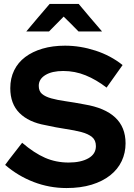

<svg xmlns="http://www.w3.org/2000/svg" viewBox="-20 -941 680 971"><path d="M6 -107Q27 -136 48.5 -163Q70 -190 92 -219Q153 -167 208 -143Q263 -119 327 -119Q389 -119 427 -140.5Q465 -162 465 -202Q465 -232 445.5 -248Q426 -264 392 -273Q358 -282 311 -289Q264 -296 210 -308Q125 -323 78.5 -369.5Q32 -416 32 -495Q32 -545 51.5 -585Q71 -625 107.5 -652.5Q144 -680 195 -695Q246 -710 309 -710Q386 -710 463 -685Q540 -660 600 -612L519 -498Q467 -538 413 -560Q359 -582 300 -582Q243 -582 209.5 -561.5Q176 -541 176 -507Q176 -480 192.5 -466Q209 -452 239.5 -443.5Q270 -435 312.5 -429Q355 -423 407 -413Q510 -396 562.5 -347Q615 -298 615 -216Q615 -168 595.5 -126.5Q576 -85 537.5 -54.5Q499 -24 443.5 -7Q388 10 316 10Q230 10 150.5 -20.5Q71 -51 6 -107ZM377 -782Q359 -801 340 -819.5Q321 -838 302 -857Q284 -838 265 -819.5Q246 -801 228 -782H113Q142 -817 171.5 -851.5Q201 -886 231 -921H378Q407 -886 436.5 -851.5Q466 -817 496 -782Z"/></svg>

Font: Rosa Sans
Style: Bold
Weight: 700
Designer: Pentagram / MCKL
Foundry: Pentagram / MCKL
Version: Version 1.005;September 16, 2019;FontCreator 11.5.0.2425 64-